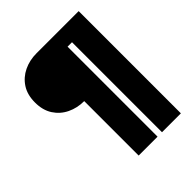

<svg xmlns="http://www.w3.org/2000/svg" viewBox="-247 -851 1222 1222"><g transform="rotate(-45 364.0 -240.0)"><path d="M288 -270V220H458V-590H498V220H668V-700H288Q226 -700 174 -675Q122 -650 91 -602.5Q60 -555 60 -485Q60 -416 91 -368Q122 -320 174 -295Q226 -270 288 -270Z"/></g></svg>

Font: Jost Black
Style: Regular
Weight: 900
Version: Version 3.710